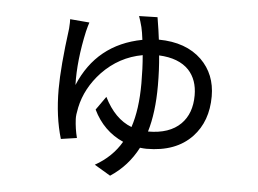

<svg xmlns="http://www.w3.org/2000/svg" viewBox="-50 -678 1100 820"><g transform="rotate(5 500.0 -268.0)"><path d="M735 -172Q780 -217 780 -295Q780 -362 742 -403Q699 -448 614 -452Q620 -391 620 -323Q620 -207 595 -124Q687 -124 735 -172ZM593 -614Q603 -554 607 -519Q724 -518 791 -453Q853 -392 853 -297Q853 -190 790 -123Q721 -50 595 -50Q585 -50 567 -52Q525 29 450 78L381 37Q454 -4 493 -71Q407 -109 364 -198L405 -256Q450 -165 523 -137Q549 -214 549 -327Q549 -390 544 -447Q444 -429 372 -354Q307 -285 289 -200Q282 -167 283 -150Q285 -109 295 -70L227 -60Q199 -153 199 -271Q199 -368 221 -533Q223 -562 222 -573L305 -566Q300 -551 294 -527Q266 -400 269 -295Q344 -475 537 -512Q533 -545 528 -566Q521 -593 514 -612Z"/></g></svg>

Font: KaiGen Gothic CN Regular
Style: Regular
Weight: 400
Designer: Ryoko NISHIZUKA  (kana & ideographs); Paul D. Hunt (Latin, Greek & Cyrillic); Wenlong ZHANG  (bopomofo); Sandoll Communi
Foundry: Adobe Systems Incorporated
Version: Version 1.002.20150501